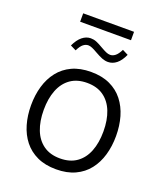

<svg xmlns="http://www.w3.org/2000/svg" viewBox="-181 -1158 1105 1284"><g transform="rotate(20 371.0 -516.0)"><path d="M547.9 -1037.1H186V-977.3H547.9ZM182.4 -807.1 223.1 -787.1Q240.2 -822 257.3 -835Q274.4 -847.9 292.2 -847.9Q304.4 -847.9 319.9 -841.4Q335.4 -835 356.9 -822.3Q388.9 -804 409.9 -795.9Q430.9 -787.8 451.9 -787.8Q484.4 -787.8 512 -809.7Q539.6 -831.5 560.3 -877.7L519.5 -898.4Q502.9 -865 485.6 -851.3Q468.3 -837.6 449.5 -837.6Q435.5 -837.6 419.9 -844.5Q404.3 -851.3 381.1 -864.7Q352.3 -881.8 332.6 -889.8Q313 -897.7 291.7 -897.7Q259.5 -897.7 231.4 -874.9Q203.4 -852.1 182.4 -807.1ZM371.1 -687Q293.5 -687 236.5 -660.5Q179.4 -634 142.2 -586.5Q105 -539.1 86.7 -476.3Q68.4 -413.6 68.4 -340.6Q68.4 -267.8 86.7 -205Q105 -142.1 142.3 -94.8Q179.7 -47.6 236.7 -21.1Q293.7 5.4 371.1 5.4Q448.5 5.4 505.5 -21.1Q562.5 -47.6 599.6 -94.8Q636.7 -142.1 655 -205Q673.3 -267.8 673.3 -340.6Q673.3 -413.6 655.2 -476.3Q637 -539.1 599.9 -586.5Q562.7 -634 505.7 -660.5Q448.7 -687 371.1 -687ZM371.1 -609.1Q441.4 -609.1 488.6 -575.7Q535.9 -542.2 559.7 -481.9Q583.5 -421.6 583.5 -340.6Q583.5 -259.5 559.8 -199.2Q536.1 -138.9 489 -105.5Q441.9 -72 371.1 -72Q300.5 -72 253.3 -105.5Q206.1 -138.9 182.4 -199.2Q158.7 -259.5 158.7 -340.6Q158.7 -421.6 182.5 -481.9Q206.3 -542.2 253.5 -575.7Q300.8 -609.1 371.1 -609.1Z"/></g></svg>

Font: Estedad-FD-VF Thin
Style: Regular
Weight: 100
Designer: Amin Abedi
Version: Version 5.0